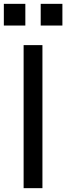

<svg xmlns="http://www.w3.org/2000/svg" viewBox="-40 -980 345 1000"><path d="M83 0V-745H181V0ZM-20 -847V-960H92V-847ZM172 -847V-960H285V-847Z"/></svg>

Font: Pitagon Sans Text Medium
Style: Regular
Weight: 500
Designer: Travis Tran
Foundry: Pitagon
Version: Version 1.000; ttfautohint (v1.8.4.7-5d5b);gftools[0.9.26]